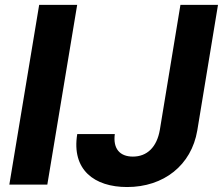

<svg xmlns="http://www.w3.org/2000/svg" viewBox="-20 -747 902 777"><path d="M292.3 -727.3H138.5L17.8 0H171.5ZM292.6 -204.5C268.8 -59.7 361.9 9.9 494.3 9.9C642.4 9.9 754.6 -78.1 778.4 -219.1L862.2 -727.3H710.2L626.8 -221.2C614.7 -151.6 575.3 -113.3 517.8 -113.3C464.5 -113.3 436.8 -145.6 444.6 -204.5Z"/></svg>

Font: Magic Ui Pro
Style: Bold Italic
Weight: 700
Italic angle: -9.39999°
Designer: Stefan Endress, Andreas Faust
Version: Version 1.000;FEAKit 1.0